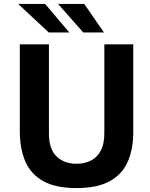

<svg xmlns="http://www.w3.org/2000/svg" viewBox="-20 -949 764 979"><path d="M370 10Q264.5 10 201 -25.2Q137.5 -60.5 109.2 -125.5Q81 -190.5 81 -280.5V-723H229.5V-269.5Q229.5 -188.5 268.5 -151.2Q307.5 -114 370 -114Q411.5 -114 443.5 -130.2Q475.5 -146.5 493.8 -180.8Q512 -215 512 -269.5V-723H659.5V-275.5Q659.5 -188 631 -123.8Q602.5 -59.5 538.8 -24.8Q475 10 370 10ZM228.5 -783.5 72.5 -929H210L333.5 -783.5ZM404.5 -783.5 276 -929H409.5L510 -783.5Z"/></svg>

Font: Public Sans Thin
Style: Bold
Weight: 700
Version: Version 2.001